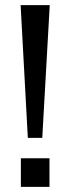

<svg xmlns="http://www.w3.org/2000/svg" viewBox="-20 -725 273 745"><path d="M88 -190 60 -705H173L144 -190ZM61 0V-111H172V0Z"/></svg>

Font: Nunito Sans 12pt ExtraLight 12pt Medium
Style: Regular
Weight: 500
Version: Version 3.101;gftools[0.9.27]